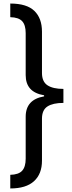

<svg xmlns="http://www.w3.org/2000/svg" viewBox="-20 -886 407 1084"><path d="M38 -866Q131 -866 174 -824.5Q217 -783 217 -707V-474Q217 -425 248 -404.5Q279 -384 338 -384V-305Q279 -305 248 -285Q217 -265 217 -216V21Q217 96 172 137Q127 178 38 178V101Q85 100 105 78Q125 56 125 10V-227Q125 -324 229 -342V-348Q176 -357 150.5 -385.5Q125 -414 125 -462V-699Q125 -745 105 -766.5Q85 -788 38 -789Z"/></svg>

Font: Noto Sans Malayalam UI ExtraCondensed Medium
Style: Regular
Weight: 500
Width: 2
Designer: Jelle Bosma - Monotype Design Team
Foundry: Monotype Imaging Inc.
Version: Version 2.104; ttfautohint (v1.8.4.7-5d5b)